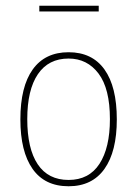

<svg xmlns="http://www.w3.org/2000/svg" viewBox="-20 -641 478 669"><path d="M219 8Q136 8 93.5 -52.5Q51 -113 51 -225Q51 -339 94 -399Q137 -459 219 -459Q301 -459 344 -399Q387 -339 387 -225Q387 -113 344 -52.5Q301 8 219 8ZM219 -14Q290 -14 326.5 -70Q363 -126 363 -226Q363 -332 323.5 -384.5Q284 -437 219 -437Q149 -437 112 -382.5Q75 -328 75 -226Q75 -123 111.5 -68.5Q148 -14 219 -14ZM117 -601V-621H324V-601Z"/></svg>

Font: Inconsolata SemiCondensed ExtraLight
Style: Regular
Weight: 200
Width: 4
Monospace: yes
Designer: Raph Levien, Cyreal, Brenton Simpson
Foundry: Raph Levien, Cyreal, Google
Version: Version 3.100; ttfautohint (v1.8.4.7-5d5b)